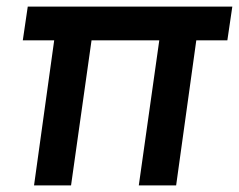

<svg xmlns="http://www.w3.org/2000/svg" viewBox="-20 -561 723 581"><path d="M83 0 144 -439H49L64 -541H683L668 -439H574L513 0H400L462 -439H257L195 0Z"/></svg>

Font: Plus Jakarta Sans SemiBold
Style: Italic
Weight: 600
Italic angle: -8°
Designer: Gumpita Rahayu
Foundry: Tokotype
Version: Version 2.071; ttfautohint (v1.8.4.7-5d5b);gftools[0.9.29]